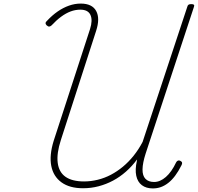

<svg xmlns="http://www.w3.org/2000/svg" viewBox="-20 -1036 1108 1073"><path d="M444 16Q369 16 323.5 -17Q278 -50 266.5 -109Q255 -168 280 -249L483 -873Q499 -923 485.5 -952.5Q472 -982 429 -982Q401 -982 374.5 -972Q348 -962 321.5 -942.5Q295 -923 268 -894Q261 -888 255 -887.5Q249 -887 240 -895Q234 -902 234.5 -907.5Q235 -913 243 -920Q272 -951 302.5 -972Q333 -993 365.5 -1004.5Q398 -1016 431 -1016Q495 -1016 517.5 -974.5Q540 -933 517 -863L320 -253Q296 -179 302.5 -126.5Q309 -74 346 -48Q383 -22 450 -22Q488 -22 526.5 -31.5Q565 -41 600 -59.5Q635 -78 667 -104.5Q699 -131 727 -166Q755 -201 777 -243L1027 -999Q1029 -1007 1034 -1010Q1039 -1013 1049 -1013Q1060 -1013 1063.5 -1009.5Q1067 -1006 1064 -998L794 -178Q777 -125 776.5 -89.5Q776 -54 793 -36.5Q810 -19 841 -19Q875 -19 907 -47Q939 -75 964 -128Q968 -136 974.5 -138.5Q981 -141 988 -137Q996 -133 997.5 -127Q999 -121 994 -112Q977 -78 958.5 -53.5Q940 -29 920 -13.5Q900 2 879 9.5Q858 17 834 17Q797 17 773 -1Q749 -19 741.5 -53.5Q734 -88 745 -137Q745 -139 745.5 -141Q746 -143 746 -145Q718 -107 684 -77Q650 -47 611.5 -26.5Q573 -6 531 5Q489 16 444 16Z"/></svg>

Font: Playwrite RO Thin
Style: Regular
Weight: 250
Version: Version 1.002